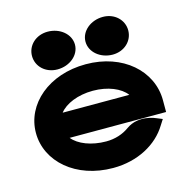

<svg xmlns="http://www.w3.org/2000/svg" viewBox="-98 -740 832 846"><g transform="rotate(-15 317.5 -316.5)"><path d="M444 -472C497 -472 537 -510 537 -558C537 -606 497 -644 444 -644C388 -644 342 -606 342 -558C342 -510 388 -472 444 -472ZM192 -472C248 -472 294 -510 294 -558C294 -606 248 -644 192 -644C138 -644 98 -606 98 -558C98 -510 138 -472 192 -472ZM605 -167V-221C605 -355 486 -462 317 -462C148 -462 27 -357 27 -226C27 -95 147 11 317 11C429 11 521 -40 567 -116L583 -141L556 -152C556 -152 483 -186 423 -143C394 -122 358 -110 317 -110C250 -110 192 -133 165 -167ZM164 -282C190 -316 248 -341 317 -341C385 -341 442 -317 468 -282Z"/></g></svg>

Font: Charger
Style: Hemi
Weight: 900
Designer: Jasper
Foundry: Cannot Into Space Fonts
Version: Version 0.99